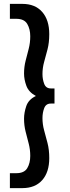

<svg xmlns="http://www.w3.org/2000/svg" viewBox="-20 -760 360 990"><path d="M31 133H64Q105 133 120.5 107Q136 81 136 44Q136 11 128 -19.5Q120 -50 112 -81.5Q104 -113 104 -148Q104 -179 115.5 -213Q127 -247 165 -265Q128 -285 116 -317.5Q104 -350 104 -381Q104 -415 112 -446.5Q120 -478 128 -508.5Q136 -539 136 -573Q136 -610 120.5 -636.5Q105 -663 64 -663H31V-740H95Q161 -740 197.5 -698.5Q234 -657 234 -584Q234 -540 225 -505.5Q216 -471 207.5 -440.5Q199 -410 199 -378Q199 -351 208 -327.5Q217 -304 242 -304H261V-226H242Q217 -226 208 -202.5Q199 -179 199 -151Q199 -119 207.5 -88Q216 -57 225 -22.5Q234 12 234 55Q234 128 197.5 169Q161 210 95 210H31Z"/></svg>

Font: Georama Medium
Style: Regular
Weight: 500
Designer: Jean-Baptiste Levee
Foundry: Production Type
Version: Version 1.000